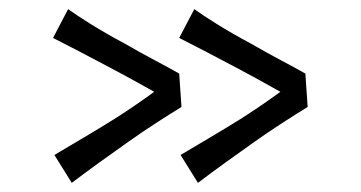

<svg xmlns="http://www.w3.org/2000/svg" viewBox="-20 -500 789 420"><path d="M653 -266Q649 -268 632 -277.5Q615 -287 591 -300.5Q567 -314 541.5 -328Q516 -342 495 -353Q461 -371 427.5 -388.5Q394 -406 372 -417L405 -480Q423 -467 455 -447Q487 -427 530 -404Q561 -386 594 -368.5Q627 -351 648 -339ZM377 -266Q373 -268 356 -277.5Q339 -287 315 -300.5Q291 -314 265.5 -328Q240 -342 219 -353Q185 -371 151.5 -388.5Q118 -406 96 -417L129 -480Q147 -467 179 -447Q211 -427 254 -404Q285 -386 318 -368.5Q351 -351 372 -339ZM413 -100 375 -161Q400 -176 436.5 -197.5Q473 -219 505 -239Q543 -263 582 -291Q621 -319 648 -339L653 -266Q630 -252 597.5 -231Q565 -210 537 -190Q503 -166 472.5 -144Q442 -122 413 -100ZM137 -100 99 -161Q124 -176 160.5 -197.5Q197 -219 229 -239Q267 -263 306 -291Q345 -319 372 -339L377 -266Q354 -252 321.5 -231Q289 -210 261 -190Q227 -166 196.5 -144Q166 -122 137 -100Z"/></svg>

Font: Truculenta Medium
Style: Regular
Weight: 500
Version: Version 1.002